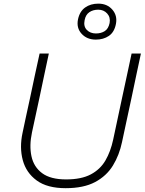

<svg xmlns="http://www.w3.org/2000/svg" viewBox="-20 -1000 776 1030"><path d="M332 9.5Q233.5 9.5 177 -31.8Q120.5 -73 102.2 -140.8Q84 -208.5 101 -287.5Q107.5 -318.5 118 -367.8Q128.5 -417 141 -473.5Q155 -540 167.2 -597Q179.5 -654 192.5 -713H242Q229.5 -654 217.2 -596.8Q205 -539.5 191 -472.5L151.5 -289.5Q136.5 -219 148.8 -161.8Q161 -104.5 206 -71Q251 -37.5 334.5 -37.5Q416.5 -37.5 467.2 -64.5Q518 -91.5 545.8 -139.5Q573.5 -187.5 587 -250.5L634.5 -473Q649 -539.5 661.2 -596.8Q673.5 -654 686 -713H736Q723.5 -654 711.2 -597Q699 -540 685 -472.5Q670 -403 656 -337.8Q642 -272.5 634.5 -237.5Q620 -168 585.8 -112Q551.5 -56 490 -23.2Q428.5 9.5 332 9.5ZM494 -787.5Q446.5 -787.5 417.8 -818.8Q389 -850 398.5 -896.5Q407.5 -939 436.8 -959.8Q466 -980.5 507.5 -980.5Q555 -980.5 582.8 -948.2Q610.5 -916 602 -872Q593.5 -827.5 564.2 -807.5Q535 -787.5 494 -787.5ZM494.5 -820.5Q522 -820.5 541.8 -833Q561.5 -845.5 568 -876.5Q573.5 -907 555 -927.5Q536.5 -948 507 -948Q479 -948 459.2 -934.5Q439.5 -921 434 -892Q427 -859 445.5 -839.8Q464 -820.5 494.5 -820.5Z"/></svg>

Font: Commissioner ExtraLight
Style: Italic
Weight: 200
Italic angle: -12°
Designer: Kostas Bartsokas
Foundry: Kostas Bartsokas
Version: Version 1.000; ttfautohint (v1.8.3)